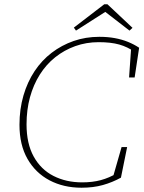

<svg xmlns="http://www.w3.org/2000/svg" viewBox="-20 -863 671 897"><path d="M361 14Q277 14 211.5 -20.5Q146 -55 108.5 -120.5Q71 -186 71 -280Q71 -353 89.5 -416.5Q108 -480 141.5 -530.5Q175 -581 221.5 -616.5Q268 -652 324 -671.5Q380 -691 444 -691Q483 -691 516 -685Q549 -679 577.5 -667.5Q606 -656 630 -640L609 -501H583L593 -643L610 -620Q576 -644 537 -655Q498 -666 441 -666Q383 -666 331.5 -647.5Q280 -629 238 -595.5Q196 -562 166 -514.5Q136 -467 120 -408.5Q104 -350 104 -282Q104 -192 137.5 -131.5Q171 -71 230 -41Q289 -11 364 -11Q412 -11 451 -21.5Q490 -32 527 -54L507 -33L548 -176H574L545 -33Q505 -11 460.5 1.5Q416 14 361 14ZM482 -843 599 -733 585 -720 466 -812H479L335 -720L325 -734L467 -843Z"/></svg>

Font: Source Serif 4 ExtraLight
Style: Italic
Weight: 250
Italic angle: -12°
Designer: Frank Grießhammer
Foundry: Adobe Systems Incorporated
Version: Version 4.004;hotconv 1.0.116;makeotfexe 2.5.65601